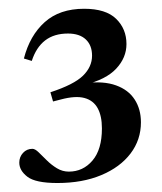

<svg xmlns="http://www.w3.org/2000/svg" viewBox="-20 -733 370 438"><path d="M111 -315.5Q61 -315.5 42.5 -329.8Q24 -344 24 -362Q24 -375 32.5 -384.2Q41 -393.5 54 -393.5Q60 -393.5 68.2 -385.5Q76.5 -377.5 86.8 -367.2Q97 -357 109.8 -349.2Q122.5 -341.5 137 -341.5Q169.5 -341.5 191 -366.8Q212.5 -392 212.5 -440Q212.5 -468.5 202.8 -486.2Q193 -504 172.5 -509.5Q152 -515 118.5 -506L101 -501.5L95 -522.5Q148.5 -540 169.2 -560.2Q190 -580.5 190 -606Q190 -629.5 175.8 -643Q161.5 -656.5 135 -656.5Q103.5 -656.5 83 -640.8Q62.5 -625 52.5 -594L34.5 -599.5Q48 -652 82 -682.5Q116 -713 172 -713Q221.5 -713 245 -690Q268.5 -667 268.5 -632.5Q268.5 -601.5 245.2 -576.5Q222 -551.5 172.5 -539.5L174 -543.5Q216.5 -548.5 244.8 -538.2Q273 -528 287.2 -506Q301.5 -484 301.5 -454Q301.5 -414 277.8 -382.8Q254 -351.5 211 -333.5Q168 -315.5 111 -315.5Z"/></svg>

Font: Newsreader 60pt Medium
Style: Regular
Weight: 500
Designer: Hugues Gentile
Foundry: Production Type
Version: Version 1.003